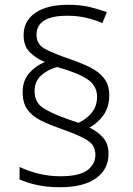

<svg xmlns="http://www.w3.org/2000/svg" viewBox="-20 -782 556 805"><path d="M75 -395Q75 -444 102 -475Q129 -506 168 -522Q128 -539 103.5 -564.5Q79 -590 79 -635Q79 -694 128 -728Q177 -762 265 -762Q316 -762 354.5 -753Q393 -744 428 -731L409 -685Q378 -699 341.5 -707.5Q305 -716 262 -716Q133 -716 133 -636Q133 -596 168.5 -577Q204 -558 271 -535Q318 -519 356 -500.5Q394 -482 416 -454Q438 -426 438 -382Q438 -333 413.5 -299Q389 -265 355 -247Q391 -230 413 -204Q435 -178 435 -137Q435 -72 382.5 -34.5Q330 3 231 3Q177 3 134.5 -6.5Q92 -16 62 -30V-82Q97 -65 141.5 -54Q186 -43 233 -43Q313 -43 346.5 -68.5Q380 -94 380 -133Q380 -173 345.5 -194.5Q311 -216 238 -241Q190 -258 153 -276Q116 -294 95.5 -322Q75 -350 75 -395ZM125 -400Q125 -352 162 -328.5Q199 -305 268 -281L309 -267Q342 -282 364.5 -309.5Q387 -337 387 -376Q387 -422 347.5 -449Q308 -476 220 -501Q181 -491 153 -466Q125 -441 125 -400Z"/></svg>

Font: Noto Sans Arabic Light
Style: Regular
Weight: 300
Designer: Monotype Design Team, Nadine Chahine, Nizar Qandah and Khaled Hosny
Foundry: Monotype Imaging Inc.
Version: Version 2.012; ttfautohint (v1.8.4.7-5d5b)